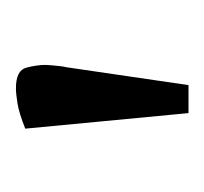

<svg xmlns="http://www.w3.org/2000/svg" viewBox="-28 -730 262 247"><g transform="rotate(-90 103.5 -606.0)"><path d="M82 -495 62 -705Q82 -713 94.5 -715Q107 -717 114 -717Q137 -717 140.5 -703.5Q144 -690 144 -679Q144 -676 143.5 -671Q143 -666 142.5 -661Q142 -656 141 -652L118 -495Z"/></g></svg>

Font: Faustina Light
Style: Regular
Weight: 300
Designer: Alfonso Garcia
Foundry: http://www.omnibus-type.com
Version: Version 1.200